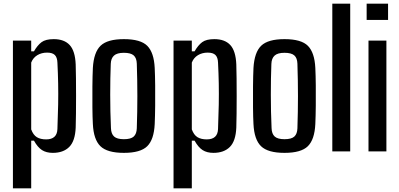

<svg xmlns="http://www.w3.org/2000/svg" viewBox="-20 -820 2162 1040"><path d="M50 200V-600H149V-542H164Q183 -575 205 -591.5Q227 -608 271 -608Q328 -608 357.5 -576Q387 -544 390 -471Q391 -442 391.5 -396.5Q392 -351 392 -300Q392 -249 391.5 -203.5Q391 -158 390 -129Q387 -56 355 -24Q323 8 266 8Q231 8 207.5 -7Q184 -22 164 -58H149V200ZM230 -65Q289 -65 291 -121Q294 -195 295 -254Q296 -313 295 -367.5Q294 -422 291 -481Q290 -509 277 -522Q264 -535 235 -535Q205 -535 182 -521Q159 -507 149 -481V-119Q160 -89 179.5 -77Q199 -65 230 -65Z M651 8Q561 8 524 -28Q487 -64 483 -148Q481 -184 480.5 -239Q480 -294 480.5 -351.5Q481 -409 483 -452Q488 -537 525 -572.5Q562 -608 651 -608Q742 -608 778 -571.5Q814 -535 818 -452Q820 -412 820.5 -357.5Q821 -303 820.5 -247.5Q820 -192 818 -148Q814 -64 777.5 -28Q741 8 651 8ZM651 -66Q689 -66 704.5 -80.5Q720 -95 721 -125Q724 -215 724 -299.5Q724 -384 721 -475Q720 -506 704 -520Q688 -534 651 -534Q614 -534 597.5 -519Q581 -504 580 -474Q577 -398 577 -307Q577 -216 581 -126Q582 -95 598 -80.5Q614 -66 651 -66Z M920 200V-600H1019V-542H1034Q1053 -575 1075 -591.5Q1097 -608 1141 -608Q1198 -608 1227.5 -576Q1257 -544 1260 -471Q1261 -442 1261.5 -396.5Q1262 -351 1262 -300Q1262 -249 1261.5 -203.5Q1261 -158 1260 -129Q1257 -56 1225 -24Q1193 8 1136 8Q1101 8 1077.5 -7Q1054 -22 1034 -58H1019V200ZM1100 -65Q1159 -65 1161 -121Q1164 -195 1165 -254Q1166 -313 1165 -367.5Q1164 -422 1161 -481Q1160 -509 1147 -522Q1134 -535 1105 -535Q1075 -535 1052 -521Q1029 -507 1019 -481V-119Q1030 -89 1049.5 -77Q1069 -65 1100 -65Z M1521 8Q1431 8 1394 -28Q1357 -64 1353 -148Q1351 -184 1350.5 -239Q1350 -294 1350.5 -351.5Q1351 -409 1353 -452Q1358 -537 1395 -572.5Q1432 -608 1521 -608Q1612 -608 1648 -571.5Q1684 -535 1688 -452Q1690 -412 1690.5 -357.5Q1691 -303 1690.5 -247.5Q1690 -192 1688 -148Q1684 -64 1647.5 -28Q1611 8 1521 8ZM1521 -66Q1559 -66 1574.5 -80.5Q1590 -95 1591 -125Q1594 -215 1594 -299.5Q1594 -384 1591 -475Q1590 -506 1574 -520Q1558 -534 1521 -534Q1484 -534 1467.5 -519Q1451 -504 1450 -474Q1447 -398 1447 -307Q1447 -216 1451 -126Q1452 -95 1468 -80.5Q1484 -66 1521 -66Z M1780 0V-800H1877V0Z M1966 -712V-800H2082V-712ZM1976 0V-600H2073V0Z"/></svg>

Font: Big Shoulders Text SemiBold
Style: Regular
Weight: 600
Designer: Patric King
Foundry: XO Type Co
Version: Version 1.000; ttfautohint (v1.8.2)